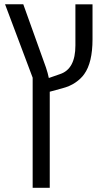

<svg xmlns="http://www.w3.org/2000/svg" viewBox="-20 -650 508 910"><path d="M337.4 -434.6V-629.4H418.5V-463.9Q418.5 -353 378.9 -298.3Q363.8 -276.9 337.4 -258.8Q311 -240.7 274.9 -231.4L215.8 -215.3V240.2H134.8V-281.7L3.9 -629.9H90.3L197.8 -330.1Q207 -302.7 211.4 -280.3L264.6 -298.8Q337.4 -322.8 337.4 -434.6Z"/></svg>

Font: Open Sans Hebrew
Style: Regular
Weight: 400
Foundry: Ascender Corporation, Yanek Iontef
Version: Version 2.001;PS 002.001;hotconv 1.0.70;makeotf.lib2.5.58329